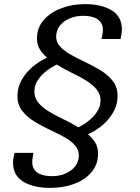

<svg xmlns="http://www.w3.org/2000/svg" viewBox="-20 -763 684 935"><path d="M386.5 -100.5 318 -126Q353 -136 387.8 -157.5Q422.5 -179 446 -209.2Q469.5 -239.5 469.5 -275Q469.5 -303.5 451.8 -326Q434 -348.5 404 -367.8Q374 -387 336 -405Q292.5 -426.5 252 -451Q211.5 -475.5 185.8 -506Q160 -536.5 160 -574.5Q160 -628.5 193.2 -666Q226.5 -703.5 279.8 -723.2Q333 -743 393 -743Q474.5 -743 524 -712.5Q573.5 -682 573.5 -621Q573.5 -611.5 571.5 -597.5Q569.5 -583.5 567 -573H474.5Q477 -583.5 479 -596.2Q481 -609 481 -616.5Q481 -638.5 472 -652.2Q463 -666 448.2 -673.5Q433.5 -681 416.8 -683.5Q400 -686 384.5 -686Q349.5 -686 319.5 -673.5Q289.5 -661 271.5 -638Q253.5 -615 253.5 -584Q253.5 -557.5 272 -537Q290.5 -516.5 320.5 -499.2Q350.5 -482 384 -466Q426 -446.5 464.5 -423.8Q503 -401 527.8 -370.5Q552.5 -340 552.5 -297Q552.5 -251.5 529 -212.2Q505.5 -173 467.5 -144Q429.5 -115 386.5 -100.5ZM224.5 152Q143 152 93.2 121.5Q43.5 91 43.5 29.5Q43.5 20 45.8 6Q48 -8 50.5 -18.5H143Q141 -8 139 4.8Q137 17.5 137 25.5Q137 47.5 146 61.2Q155 75 169.5 82.2Q184 89.5 200.8 92.2Q217.5 95 232.5 95Q268 95 298 82.5Q328 70 346 47Q364 24 364 -6.5Q364 -34 345.2 -55.2Q326.5 -76.5 296.5 -93.5Q266.5 -110.5 233.5 -125.5Q191.5 -145 153 -167.8Q114.5 -190.5 89.8 -221Q65 -251.5 65 -294.5Q65 -340 88.5 -379Q112 -418 150.2 -447Q188.5 -476 231 -490.5L299 -465Q265 -455.5 229.8 -434Q194.5 -412.5 171 -382.5Q147.5 -352.5 147.5 -316.5Q147.5 -288 165.2 -265Q183 -242 213.2 -223Q243.5 -204 281.5 -186Q326 -165 366 -140.5Q406 -116 431.8 -85.5Q457.5 -55 457.5 -15.5Q457.5 37.5 426 75Q394.5 112.5 341.8 132.2Q289 152 224.5 152Z"/></svg>

Font: Epilogue Medium
Style: Italic
Weight: 500
Italic angle: -12°
Designer: Tyler Finck
Foundry: Etcetera Type Co
Version: Version 2.112